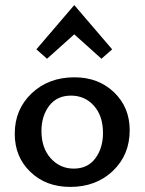

<svg xmlns="http://www.w3.org/2000/svg" viewBox="-20 -729 569 755"><path d="M165 -498 123 -535 272 -709 421 -535 379 -498 272 -594ZM256 6Q161 6 99.5 -53Q38 -112 38 -203Q38 -299 104.5 -362Q171 -425 273 -425Q367 -425 428.5 -366Q490 -307 490 -217Q490 -120 424 -57Q358 6 256 6ZM270 -66Q325 -66 355 -106.5Q385 -147 385 -206Q385 -273 349.5 -313Q314 -353 259 -353Q204 -353 173.5 -313Q143 -273 143 -214Q143 -147 179.5 -106.5Q216 -66 270 -66Z"/></svg>

Font: EauTestText Semibold
Style: Regular
Weight: 600
Designer: Christian Thalmann (Catharsis Fonts)
Version: Version 0.001;PS 000.001;hotconv 1.0.88;makeotf.lib2.5.64775